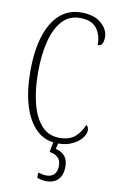

<svg xmlns="http://www.w3.org/2000/svg" viewBox="-102 -778 647 1059"><g transform="rotate(10 221.0 -249.0)"><path d="M262 10Q191 10 142.5 -36Q94 -82 69 -164.5Q44 -247 44 -358Q44 -470 69.5 -552Q95 -634 144.5 -679Q194 -724 266 -724Q337 -724 377 -690Q417 -656 417 -612Q417 -562 385 -562Q385 -621 356.5 -657Q328 -693 264 -693Q203 -693 164 -650Q125 -607 106 -531Q87 -455 87 -358Q87 -260 106.5 -184Q126 -108 165 -65Q204 -22 265 -22Q321 -22 352 -49Q383 -76 400 -118Q413 -109 413 -88Q413 -69 395 -46Q377 -23 343 -6.5Q309 10 262 10ZM236 226Q210 226 184 216V187Q212 195 231 195Q258 195 274 179Q290 163 290 130Q290 100 273 84Q256 68 226 64L240 -9H268L257 42Q285 47 305.5 68Q326 89 326 129Q326 175 302.5 200.5Q279 226 236 226Z"/></g></svg>

Font: Noto Serif Tamil ExtraCondensed ExtraLight
Style: Italic
Weight: 200
Width: 2
Italic angle: -12°
Designer: Indian Type Foundry, Tom Grace, and the Monotype Design Team
Foundry: Monotype Imaging Inc.
Version: Version 2.003; ttfautohint (v1.8.4.7-5d5b)